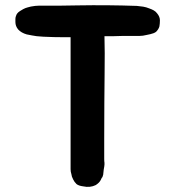

<svg xmlns="http://www.w3.org/2000/svg" viewBox="-20 -729 683 748"><path d="M592 -677Q603 -664 603 -650Q603 -644 602.5 -637.5Q602 -631 601 -626Q598 -615 588 -605Q580 -599 566 -596Q559 -594 552 -593Q545 -592 537 -590Q530 -589 523 -589Q516 -589 508 -589H457Q439 -588 421.5 -588Q404 -588 387 -588Q388 -557 388 -521.5Q388 -486 387.5 -439Q387 -392 386.5 -330Q386 -268 386 -186V-110Q386 -100 387 -95Q387 -91 387 -87.5Q387 -84 386 -79Q384 -70 383 -58Q383 -53 382 -48.5Q381 -44 379 -39Q375 -35 375 -33L372 -27Q367 -17 353 -8Q331 3 304 -3Q287 -5 278 -12Q269 -21 265 -30Q259 -41 258 -51Q255 -60 255 -70V-584Q249 -584 230 -584Q211 -584 189.5 -584.5Q168 -585 149 -586Q130 -587 123 -588Q117 -589 104.5 -591Q92 -593 84 -595Q63 -601 51 -614Q40 -627 40 -643Q40 -649 40 -655Q40 -661 42 -666Q45 -678 58 -686Q62 -689 70.5 -693.5Q79 -698 87 -700Q99 -704 117 -706Q125 -707 133 -707Q141 -707 150 -707Q185 -707 216.5 -707Q248 -707 283 -708Q341 -709 398.5 -708.5Q456 -708 513 -706Q526 -705 538 -703Q550 -701 562 -696Q571 -693 579 -688.5Q587 -684 592 -677Z"/></svg>

Font: Jua
Style: Regular
Weight: 400
Version: Version 1.001